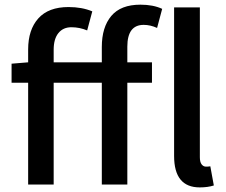

<svg xmlns="http://www.w3.org/2000/svg" viewBox="-20 -794 972 826"><path d="M101.1 -438H29.8V-520L101.1 -525.9V-581.1Q101.1 -666 144.8 -714.8Q188.5 -763.7 274.9 -763.7Q332.5 -763.7 377 -745.1L355 -663.1Q322.3 -676.8 287.1 -676.8Q251.5 -676.8 231.2 -651.6Q210.9 -626.5 210.9 -580.1V-525.9H418V-591.8Q418 -676.8 458.7 -725.3Q499.5 -773.9 584 -773.9Q639.2 -773.9 677.7 -755.9L655.8 -673.8Q627 -687 598.1 -687Q527.8 -687 527.8 -593.3V-525.9H633.8V-438H527.8V0H418V-438H210.9V0H101.1ZM729 -762.2H839.8V-117.7Q839.8 -96.7 847.4 -86.9Q855 -77.1 866.2 -77.1Q877.9 -77.1 884.8 -78.6L899.9 3.9Q874 12.2 839.4 12.2Q729 12.2 729 -123Z"/></svg>

Font: Karasuma Gothic
Style: Regular
Weight: 500
Designer: Rasmus Andersson / Ryoko Nishizuka
Foundry: Genbu
Version: Version 1.00